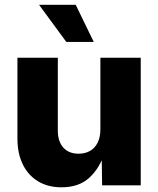

<svg xmlns="http://www.w3.org/2000/svg" viewBox="-20 -778 664 806"><path d="M238.3 8.3Q181.6 8.3 139.9 -16.8Q98.1 -42 75.7 -87.9Q53.2 -133.8 53.2 -196.3V-535.6H222.7V-230Q222.7 -184.1 245.8 -158.4Q269 -132.8 310.1 -132.8Q337.4 -132.8 357.9 -144.5Q378.4 -156.2 389.9 -179.2Q401.4 -202.1 401.4 -234.9V-535.6H570.8V0H408.7L406.7 -137.7H419.9Q398.4 -71.8 354.7 -31.7Q311 8.3 238.3 8.3ZM258.3 -602.1 144 -757.8H297.9L373.5 -602.1Z"/></svg>

Font: Inter 20pt ExtraBold
Style: Regular
Weight: 800
Version: Version 4.001;git-66647c0bb